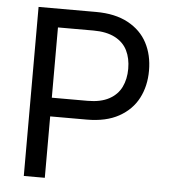

<svg xmlns="http://www.w3.org/2000/svg" viewBox="-51 -754 707 800"><g transform="rotate(5 302.0 -353.5)"><path d="M78.1 -707H318.4Q398.4 -707 452.6 -677.7Q506.8 -648.4 533.2 -598.1Q559.6 -547.9 559.6 -482.4Q559.6 -418 533.2 -367.2Q506.8 -316.4 453.1 -286.6Q399.4 -256.8 319.3 -256.8H147.5V-335H315.4Q370.1 -335 405.3 -354Q440.4 -373 456.5 -406.2Q472.7 -439.5 472.7 -482.4Q472.7 -526.4 456.5 -559.1Q440.4 -591.8 404.8 -610.4Q369.1 -628.9 314.5 -628.9H166V0H78.1Z"/></g></svg>

Font: Pretendard GOV Variable
Style: Regular
Weight: 400
Designer: Base glyphs from Inter by Rasmus Andersson; Hangul glyphs from Noto Sans CJK(Source Han Sans) by Jang Soo-young and Kang
Foundry: Kil Hyung-jin
Version: Version 1.307;Glyphs 3.2 (3192)